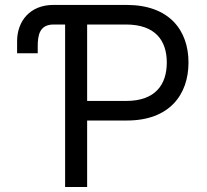

<svg xmlns="http://www.w3.org/2000/svg" viewBox="-20 -747 827 767"><path d="M130.7 -534.1V-561.1C130.7 -606.5 137.8 -649.1 194.6 -649.1H240.1V0H328.1V-265.6H487.2C656.6 -265.6 733 -368.6 733 -497.2C733 -625.7 656.6 -727.3 485.8 -727.3H193.2C99.4 -727.3 48.3 -661.9 48.3 -582.4V-534.1ZM328.1 -343.8V-649.1H483C601.2 -649.1 646.3 -584.5 646.3 -497.2C646.3 -409.8 601.2 -343.8 484.4 -343.8Z"/></svg>

Font: Margiela Sans
Style: Regular
Weight: 400
Designer: Stefan Endress, Andreas Faust
Version: Version 1.100;FEAKit 1.0